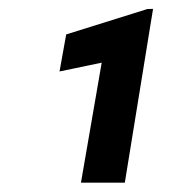

<svg xmlns="http://www.w3.org/2000/svg" viewBox="-20 -730 406 425"><path d="M318.8 -710.4 256.3 -325.7H159.2L205.1 -591.3L111.8 -571.8L126.5 -653.8L306.2 -710Z"/></svg>

Font: Mardoto
Style: Bold Italic
Weight: 700
Italic angle: -12°
Designer: Christian Robertson, Vahan Hovhannisyan
Foundry: Google
Version: Version 1.000